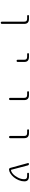

<svg xmlns="http://www.w3.org/2000/svg" viewBox="2110 -2694 781 5040"><g transform="rotate(90 2500.0 -174.5)"><path d="M398.4 -497.1Q387.7 -497.1 380.9 -503.9Q374 -510.7 374 -521Q374 -531.2 380.9 -538.1Q387.7 -544.9 398.4 -544.9H474.6Q606.4 -544.9 607.4 -424.8V167Q607.4 178.7 598.6 187.5Q589.8 196.3 578.1 196.3Q566.4 196.3 557.6 187.5Q548.8 178.7 548.8 167V-420.9Q548.8 -461.9 529.8 -479.5Q510.7 -497.1 464.8 -497.1Z M1397.5 -497.1Q1387.7 -497.1 1380.9 -503.9Q1374 -510.7 1374 -521Q1374 -531.2 1380.9 -538.1Q1387.7 -544.9 1397.5 -544.9H1474.6Q1606.4 -544.9 1606.4 -424.8V-248Q1606.4 -236.3 1598.1 -228Q1589.8 -219.7 1577.6 -219.7Q1565.4 -219.7 1557.1 -228Q1548.8 -236.3 1548.8 -248V-420.9Q1548.8 -461.9 1529.8 -479.5Q1510.7 -497.1 1464.8 -497.1Z M2398.4 -497.1Q2387.7 -497.1 2380.9 -503.9Q2374 -510.7 2374 -521Q2374 -531.2 2380.9 -538.1Q2387.7 -544.9 2398.4 -544.9H2474.6Q2606.4 -544.9 2607.4 -424.8V-50.8Q2607.4 -39.1 2598.6 -30.3Q2589.8 -21.5 2578.1 -21.5Q2566.4 -21.5 2557.6 -30.3Q2548.8 -39.1 2548.8 -50.8V-420.9Q2548.8 -461.9 2529.8 -479.5Q2510.7 -497.1 2464.8 -497.1Z M3398.4 -497.1Q3387.7 -497.1 3380.9 -503.9Q3374 -510.7 3374 -521Q3374 -531.2 3380.9 -538.1Q3387.7 -544.9 3398.4 -544.9H3474.6Q3606.4 -544.9 3607.4 -424.8V-50.8Q3607.4 -39.1 3598.6 -30.3Q3589.8 -21.5 3578.1 -21.5Q3566.4 -21.5 3557.6 -30.3Q3548.8 -39.1 3548.8 -50.8V-420.9Q3548.8 -461.9 3529.8 -479.5Q3510.7 -497.1 3464.8 -497.1Z M4543.9 -123Q4600.6 -173.8 4642.6 -255.9Q4684.6 -337.9 4684.6 -418.9Q4684.6 -461.9 4665.5 -479.5Q4646.5 -497.1 4599.6 -497.1H4538.1Q4528.3 -497.1 4521.5 -503.9Q4514.6 -510.7 4514.6 -521Q4514.6 -531.2 4521.5 -538.1Q4528.3 -544.9 4538.1 -544.9H4608.4Q4741.2 -544.9 4741.2 -424.8Q4741.2 -351.6 4710.4 -277.3Q4679.7 -203.1 4634.3 -147.9Q4588.9 -92.8 4532.2 -56.6Q4478.5 -23.4 4430.7 -21.5Q4429.7 -21.5 4428.7 -21.5Q4415 -21.5 4403.3 -30.3Q4391.6 -40 4387.7 -54.7L4261.7 -515.6Q4260.7 -519.5 4260.7 -522.5Q4260.7 -529.3 4265.6 -536.1Q4272.5 -544.9 4284.2 -544.9Q4297.9 -544.9 4308.1 -536.6Q4318.4 -528.3 4322.3 -515.6L4437.5 -77.1Q4438.5 -73.2 4442.4 -73.2Q4487.3 -74.2 4543.9 -123Z"/></g></svg>

Font: Gen Jyuu Gothic L Monospace Light
Style: Regular
Weight: 300
Designer: [Source Han Sans]
Ryoko NISHIZUKA  (kana & ideographs); Paul D. Hunt (Latin, Greek & Cyrillic); Wenlong ZHANG  (bopomofo
Version: Version 1.002.20150607